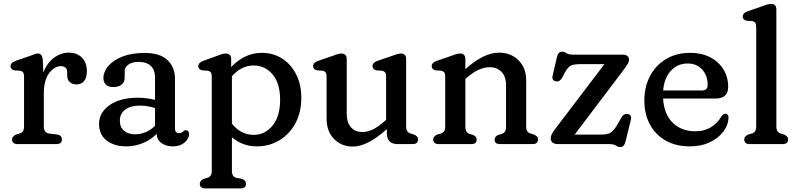

<svg xmlns="http://www.w3.org/2000/svg" viewBox="-20 -758 4198 1010"><path d="M205 -444 208 -377.5Q228.5 -428 264.5 -454.5Q300.5 -481 342.5 -481Q385.5 -481 411.2 -454.8Q437 -428.5 437 -383Q437 -349 422.2 -331.5Q407.5 -314 383.5 -314Q359 -314 346.2 -326.8Q333.5 -339.5 333.5 -361.5V-378Q333.5 -395.5 324.2 -402.8Q315 -410 300 -410Q266.5 -410 238.5 -373.2Q210.5 -336.5 210.5 -265V-93.5Q210.5 -59 239 -55.5L280 -50.5Q305.5 -47 305.5 -24.5Q305.5 0 276.5 0H72.5Q43.5 0 43.5 -24.5Q43.5 -41 65 -50.5L83.5 -55.5Q94.5 -59 100.5 -67.5Q106.5 -76 106.5 -93.5V-354Q106.5 -370.5 101.2 -377.2Q96 -384 86 -386L55 -388Q35.5 -393.5 35.5 -410Q35.5 -428.5 61 -437.5L136.5 -463.5Q149.5 -468.5 160.5 -472.5Q171.5 -476.5 179 -476.5Q202.5 -476.5 205 -444Z M501 -105.5Q501 -166 556.5 -205Q612 -244 706 -244Q730 -244 753.2 -240.8Q776.5 -237.5 795.5 -232.5V-351.5Q795.5 -390.5 773 -411.5Q750.5 -432.5 710.5 -432.5Q674.5 -432.5 655.2 -418.2Q636 -404 636 -383.5V-350.5Q636 -326.5 620 -313.2Q604 -300 575.5 -300Q550.5 -300 537.2 -313Q524 -326 524 -347.5Q524 -380 549.2 -410.2Q574.5 -440.5 623 -460Q671.5 -479.5 740.5 -479.5Q821 -479.5 860.8 -442.2Q900.5 -405 900.5 -343V-81.5Q900.5 -57.5 922 -57.5Q929.5 -57.5 934 -60Q938.5 -62.5 942 -65Q945.5 -68 948.8 -70.5Q952 -73 956 -73Q974.5 -73 974.5 -52.5Q974.5 -29 951.2 -8.5Q928 12 890.5 12Q854.5 12 830.2 -5Q806 -22 804 -53.5Q772.5 -22 730.8 -5Q689 12 644 12Q581 12 541 -19Q501 -50 501 -105.5ZM610.5 -124Q610.5 -88 633 -69.8Q655.5 -51.5 689.5 -51.5Q749.5 -51.5 795.5 -96V-189.5Q777.5 -195.5 757.8 -199Q738 -202.5 716 -202.5Q667.5 -202.5 639 -181.5Q610.5 -160.5 610.5 -124Z M1196 -446.5V-405.5Q1229.5 -441 1270.5 -460.5Q1311.5 -480 1357 -480Q1417.5 -480 1464.5 -449.8Q1511.5 -419.5 1538.2 -366.2Q1565 -313 1565 -244Q1565 -166 1533.5 -108.5Q1502 -51 1449 -19.5Q1396 12 1330.5 12Q1256 12 1200 -36V139.5Q1200 157 1206 165.8Q1212 174.5 1223 177.5L1252.5 182.5Q1274 191 1274 208.5Q1274 233 1245 233H1060Q1031 233 1031 208.5Q1031 192 1052.5 182.5L1071 177.5Q1082 174 1088 165.5Q1094 157 1094 139.5V-354Q1094 -370.5 1088.8 -377.2Q1083.5 -384 1073.5 -386L1042.5 -388Q1023 -393.5 1023 -410Q1023 -428 1048.5 -437.5L1120 -463.5Q1134 -469 1146 -472.8Q1158 -476.5 1168 -476.5Q1196 -476.5 1196 -446.5ZM1314.5 -413.5Q1281 -413.5 1252.2 -398.8Q1223.5 -384 1200 -357V-107Q1247.5 -48.5 1314.5 -48.5Q1373.5 -48.5 1413.5 -97Q1453.5 -145.5 1453.5 -233.5Q1453.5 -319.5 1414 -366.5Q1374.5 -413.5 1314.5 -413.5Z M1698 -133V-354Q1698 -370.5 1692.8 -377.2Q1687.5 -384 1677.5 -386L1646.5 -388Q1627 -393.5 1627 -410Q1627 -428.5 1652.5 -437.5L1728 -463.5Q1742.5 -469 1754.2 -472.8Q1766 -476.5 1776 -476.5Q1804 -476.5 1804 -446.5V-159Q1804 -112.5 1826.5 -88Q1849 -63.5 1886 -63.5Q1912 -63.5 1941 -77Q1970 -90.5 2002.5 -120L2011 -127V-354Q2011 -370.5 2005.5 -377.2Q2000 -384 1990 -386L1959 -388Q1939.5 -393.5 1939.5 -410Q1939.5 -428.5 1965 -437.5L2040.5 -463.5Q2055.5 -469 2067 -472.8Q2078.5 -476.5 2089 -476.5Q2116.5 -476.5 2116.5 -446.5V-93.5Q2116.5 -76 2122.8 -67.5Q2129 -59 2139.5 -55.5L2157.5 -50.5Q2179 -41.5 2179 -24.5Q2179 0 2150 0H2070.5Q2044.5 0 2029.8 -14.2Q2015 -28.5 2015 -57V-79Q1913 13 1836.5 13Q1776 13 1737 -27.2Q1698 -67.5 1698 -133Z M2428 -446.5V-394.5Q2478.5 -439 2521.8 -460Q2565 -481 2604.5 -481Q2667.5 -481 2707.8 -440.8Q2748 -400.5 2748 -335V-93.5Q2748 -75.5 2754 -67.2Q2760 -59 2771 -55.5L2789 -50.5Q2799 -45.5 2804.5 -39.8Q2810 -34 2810 -24.5Q2810 0 2781 0H2609Q2582 0 2582 -24.5Q2582 -40 2601 -48L2619.5 -53.5Q2630.5 -57 2636.2 -65.8Q2642 -74.5 2642 -93.5V-309Q2642 -355.5 2618.2 -380Q2594.5 -404.5 2555 -404.5Q2528.5 -404.5 2498 -391Q2467.5 -377.5 2434 -348L2428 -342.5V-93.5Q2428 -74.5 2433.8 -65.8Q2439.5 -57 2450.5 -53.5L2468.5 -48Q2487.5 -40 2487.5 -24.5Q2487.5 0 2460.5 0H2288Q2259 0 2259 -24.5Q2259 -41 2280.5 -50.5L2299 -55.5Q2310 -59 2316 -67.5Q2322 -76 2322 -93.5V-354Q2322 -370.5 2316.8 -377.2Q2311.5 -384 2301.5 -386L2270.5 -388Q2251 -393.5 2251 -410Q2251 -428.5 2276.5 -437.5L2352 -463.5Q2366.5 -469 2378.2 -472.8Q2390 -476.5 2400 -476.5Q2428 -476.5 2428 -446.5Z M3254.5 -382.5 3003 -50H3140Q3175 -50 3190.8 -59.2Q3206.5 -68.5 3224 -96L3248.5 -139.5Q3261.5 -161.5 3280.5 -158.5Q3305 -154.5 3299 -129.5L3271.5 -17.5Q3267.5 -1 3261.5 7.2Q3255.5 15.5 3244 15.5Q3231.5 15.5 3220 7.8Q3208.5 0 3185 0H2917.5Q2895.5 0 2886.2 -8.5Q2877 -17 2877 -29.5Q2877 -40 2882 -51Q2887 -62 2903 -83L3159.5 -420.5H3031.5Q2999.5 -420.5 2984.2 -413.2Q2969 -406 2955 -382.5L2937.5 -349.5Q2924.5 -327 2905.5 -330Q2881 -334.5 2887 -359.5L2908.5 -453Q2913 -472 2919.2 -479Q2925.5 -486 2937 -486Q2949 -486 2960.2 -478.2Q2971.5 -470.5 2995 -470.5H3253.5Q3289 -470.5 3289 -443.5Q3289 -434 3281.8 -421.5Q3274.5 -409 3254.5 -382.5Z M3810.5 -301Q3810.5 -239.5 3743 -239.5H3468Q3473.5 -156 3519.5 -111.8Q3565.5 -67.5 3636.5 -67.5Q3687.5 -67.5 3722.8 -90.8Q3758 -114 3774 -144.5Q3787 -160.5 3796.5 -160Q3812.5 -159 3812.5 -138.5Q3811 -100 3785 -65.5Q3759 -31 3713.8 -9.5Q3668.5 12 3609 12Q3535 12 3481.2 -18.8Q3427.5 -49.5 3398.5 -103.8Q3369.5 -158 3369.5 -229Q3369.5 -300.5 3399 -357.2Q3428.5 -414 3483 -447Q3537.5 -480 3611.5 -480Q3670.5 -480 3715.2 -457Q3760 -434 3785.2 -393.5Q3810.5 -353 3810.5 -301ZM3597.5 -424Q3544.5 -424 3509.2 -386Q3474 -348 3468.5 -282H3671Q3702.5 -282 3702.5 -310.5Q3702.5 -361.5 3673.2 -392.8Q3644 -424 3597.5 -424Z M4064 -707.5V-93.5Q4064 -76 4070 -67.5Q4076 -59 4087 -55.5L4104.5 -50.5Q4126 -41 4126 -24.5Q4126 0 4097 0H3924Q3895 0 3895 -24.5Q3895 -41 3916.5 -50.5L3935 -55.5Q3946 -59 3952 -67.5Q3958 -76 3958 -93.5V-615Q3958 -631.5 3952.8 -638.2Q3947.5 -645 3937.5 -647L3906.5 -649Q3887 -654.5 3887 -671Q3887 -689.5 3912.5 -698.5L3988 -724.5Q4002.5 -730 4014.2 -733.8Q4026 -737.5 4036 -737.5Q4064 -737.5 4064 -707.5Z"/></svg>

Font: Fraunces 9pt S100
Style: Regular
Weight: 400
Version: Version 1.000; ttfautohint (v1.8.3)